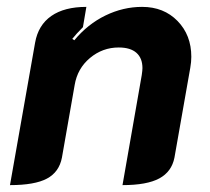

<svg xmlns="http://www.w3.org/2000/svg" viewBox="-20 -529 609 558"><path d="M82 -405Q91 -456 129 -482.5Q167 -509 231 -509L221 -450Q201 -430 190 -416L196 -412Q235 -459 286.5 -484Q338 -509 393 -509Q456 -509 496 -468Q536 -427 536 -364Q536 -349 533 -332L487 -71Q479 -30 443 -10.5Q407 9 336 9L392 -311Q394 -325 394 -331Q394 -360 376.5 -375.5Q359 -391 325 -391Q278 -391 241.5 -360.5Q205 -330 197 -282L160 -71Q152 -29 116.5 -10Q81 9 9 9Z"/></svg>

Font: K2D ExtraBold
Style: Italic
Weight: 800
Italic angle: -10°
Designer: Katatrad Aksorn Co.,Ltd.
Foundry: Cadson Demak Co.,Ltd.
Version: Version 1.000; ttfautohint (v1.6)